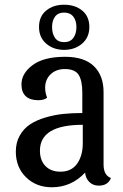

<svg xmlns="http://www.w3.org/2000/svg" viewBox="-20 -770 521 812"><path d="M251 -559.1Q206.1 -559.1 175.5 -585.4Q145 -611.8 145 -655.8Q145 -700.2 175 -725.1Q205.1 -750 251 -750Q297.9 -750 327.9 -725.1Q357.9 -700.2 357.9 -655.8Q357.9 -611.8 327.1 -585.4Q296.4 -559.1 251 -559.1ZM251 -591.8Q276.9 -591.8 290 -609.4Q303.2 -627 303.2 -655.8Q303.2 -683.1 289.8 -700Q276.4 -716.8 251 -716.8Q226.1 -716.8 213.1 -700Q200.2 -683.1 200.2 -655.8Q200.2 -627 212.9 -609.4Q225.6 -591.8 251 -591.8ZM339.8 -40Q281.7 22 199.2 22Q133.3 22 90.1 -20.3Q46.9 -62.5 46.9 -128.9Q46.9 -167.5 63.7 -197Q80.6 -226.6 107.2 -244.1Q133.8 -261.7 171.6 -272.9Q209.5 -284.2 247.1 -288.1Q284.7 -292 328.1 -292V-377.9Q328.1 -429.2 312.5 -453.6Q296.9 -478 253.9 -478Q217.3 -478 194.1 -455.8Q170.9 -433.6 170.9 -398.9Q170.9 -378.4 179.2 -356.9Q167 -346.2 141.1 -346.2Q107.4 -346.2 89.1 -363Q70.8 -379.9 70.8 -413.1Q70.8 -459.5 117.9 -494.6Q165 -529.8 254.9 -529.8Q336.4 -529.8 377.2 -490.2Q418 -450.7 418 -379.9V-74.2Q418 -28.8 449.2 -17.1Q436.5 15.1 397.9 15.1Q373.5 15.1 357.9 -0.2Q342.3 -15.6 339.8 -40ZM235.8 -43.9Q282.2 -43.9 306.2 -77.9Q330.1 -111.8 330.1 -164.1V-242.2Q148.9 -242.2 148.9 -132.8Q148.9 -91.8 172.1 -67.9Q195.3 -43.9 235.8 -43.9Z"/></svg>

Font: Sansita Light
Style: Regular
Weight: 300
Designer: Pablo Cosgaya
Foundry: Omnibus-Type
Version: Version 1.006;hotconv 1.0.109;makeotfexe 2.5.65596